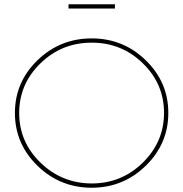

<svg xmlns="http://www.w3.org/2000/svg" viewBox="-20 -879 858 899"><path d="M409.2 -679.2Q269 -679.2 169.4 -582.5Q69.8 -485.4 69.8 -349.6Q69.8 -213.9 169.9 -117.2Q270 -20.5 409.2 -20Q548.8 -20 648.4 -117.2Q748 -214.8 748 -350.6Q748 -486.3 648.4 -583Q548.8 -679.7 409.2 -679.2ZM155.3 -103Q49.8 -206.1 49.8 -350.1Q49.8 -494.1 155.3 -596.7Q261.2 -699.2 409.2 -699.2Q557.1 -699.2 662.6 -596.7Q768.1 -494.1 768.1 -350.1Q768.1 -206.1 662.6 -103Q557.1 0 409.2 0Q261.2 0 155.3 -103ZM518.1 -838.9H300.8V-858.9H518.1Z"/></svg>

Font: Montserrat-Hairline
Style: Regular
Weight: 250
Designer: Julieta Ulanovsky
Foundry: Julieta Ulanovsky
Version: Version 1.000;PS 002.000;hotconv 1.0.70;makeotf.lib2.5.58329